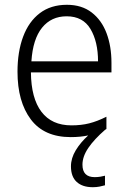

<svg xmlns="http://www.w3.org/2000/svg" viewBox="-20 -562 536 801"><path d="M324 125Q324 177 375 177Q388 177 399.5 175Q411 173 418 171V211Q408 214 395 216.5Q382 219 367 219Q324 219 300 197Q276 175 276 132Q276 98 296 65Q316 32 348 3Q315 10 275 10Q164 10 108.5 -64Q53 -138 53 -263Q53 -346 76.5 -409Q100 -472 146 -507Q192 -542 259 -542Q321 -542 362.5 -510Q404 -478 424.5 -423.5Q445 -369 445 -300V-260H109Q110 -152 153 -95.5Q196 -39 278 -39Q319 -39 352.5 -47.5Q386 -56 424 -75V-24Q422 -22 419 -21Q373 19 348.5 55Q324 91 324 125ZM258 -494Q194 -494 155.5 -446.5Q117 -399 111 -306H389Q389 -388 357.5 -441Q326 -494 258 -494Z"/></svg>

Font: Noto Sans Georgian SemiCondensed Light
Style: Regular
Weight: 300
Width: 4
Designer: Monotype Design Team, Akaki Razmadze
Foundry: Google LLC
Version: Version 2.005; ttfautohint (v1.8.4.7-5d5b)